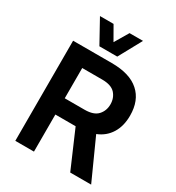

<svg xmlns="http://www.w3.org/2000/svg" viewBox="-221 -1086 1116 1218"><g transform="rotate(30 337.5 -477.0)"><path d="M242.2 -786.1Q274.4 -786.1 373 -786.1Q396.5 -828.1 464.8 -954.1Q440.4 -954.1 366.2 -954.1Q351.6 -928.7 306.6 -853.5Q293 -878.9 249 -954.1Q223.6 -954.1 149.4 -954.1Q171.9 -912.1 242.2 -786.1ZM502.9 -293.9Q564.5 -318.4 597.7 -372.1Q630.9 -425.8 630.9 -502Q630.9 -613.3 563.5 -672.9Q496.1 -733.4 363.3 -733.4Q268.6 -733.4 80.1 -733.4Q80.1 -710 80.1 -640.6Q80.1 -480.5 80.1 0Q114.3 0 216.8 0Q216.8 -67.4 216.8 -271.5Q253.9 -271.5 365.2 -271.5Q394.5 -203.1 482.4 0Q520.5 0 635.7 0Q602.5 -73.2 502.9 -293.9ZM362.3 -390.6Q326.2 -390.6 216.8 -390.6Q216.8 -446.3 216.8 -612.3Q253.9 -612.3 363.3 -612.3Q428.7 -612.3 458 -581.1Q487.3 -548.8 487.3 -502Q487.3 -455.1 458 -422.9Q428.7 -390.6 362.3 -390.6Z"/></g></svg>

Font: BM-Biotif
Style: Bold
Weight: 400
Designer: Deni Anggara
Version: Version 1.000;PS 001.000;hotconv 1.0.88;makeotf.lib2.5.64776